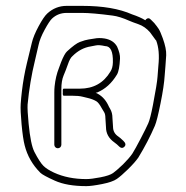

<svg xmlns="http://www.w3.org/2000/svg" viewBox="-20 -646 635 654"><path d="M475 -577C463.2 -584.3 448.2 -590.9 430 -597C386.5 -616.3 329.8 -626 260 -626H207C181.9 -626 159.9 -617.3 141 -600C133 -592.7 123.2 -578.2 111.5 -556.5C99.8 -534.8 92.2 -516.2 88.5 -500.5C84.8 -484.8 79.2 -461.6 71.6 -430.7C64.1 -399.8 58.4 -367.7 54.5 -334.5C52.8 -320.2 51.5 -306 50.5 -292C49.5 -278 50.5 -254.8 53.5 -222.5C56.5 -190.2 60 -166.3 64 -151C72.9 -115.4 90.7 -84.3 117.5 -57.5C123.2 -51.8 139.7 -42.8 167 -30.5C194.3 -18.2 230 -12 274 -12C286 -12 303.8 -14.3 327.5 -19C351.2 -23.7 368 -29.5 378 -36.5C388 -43.5 400.7 -54.5 416 -69.5C431.3 -84.5 443 -97.7 451 -109C473.3 -145.5 492.1 -181.7 507.5 -217.5C512.5 -229.2 519 -254.8 526.9 -294.4C534.9 -333.9 539.6 -365.6 541 -389.5C541.7 -400.5 542.5 -410.8 543.5 -420.5C544.5 -430.2 545.3 -442.6 546.1 -457.8C546.8 -473 542.9 -492.3 534.5 -515.5C528.8 -531.2 524.2 -541.8 520.5 -547.5C516.8 -553.2 511.7 -560 505 -568L494 -579C488.7 -585 483 -585.3 477 -580C477 -579.3 476.3 -578.3 475 -577ZM519.5 -422.5C518.5 -412.8 517.5 -400.3 516.6 -384.9C515.6 -369.4 510.4 -337.3 501 -288.5C495 -257.5 489.7 -236.7 485 -226C480.3 -215.3 471.8 -198.2 459.5 -174.5C447.2 -150.8 437.7 -133.7 431 -123C423.7 -112.3 413 -100 399 -86C384.3 -72 373 -62.2 365 -56.5C357 -50.8 342.7 -46 322 -42C301.3 -38 285.3 -36 274 -36C232.7 -36 196 -43.3 164 -58C148 -65.3 135.9 -73.1 127.7 -81.3C119.5 -89.5 109.3 -105.2 97.2 -128.6C88.7 -145 82.1 -177 77.5 -224.5C74.5 -255.5 73.3 -277.3 74 -290C79 -342.1 87.3 -392 99 -439.5C104.3 -461.2 108.5 -479.2 111.5 -493.5C114.5 -507.8 121.3 -524.8 132 -544.5C142.7 -564.2 151 -576.8 157 -582.5C170.8 -595.5 187.4 -602 207 -602H260C282.5 -602 317.1 -599 363.8 -592.9C379.7 -590.9 398.8 -584.9 421 -575C427 -572.3 437.3 -568.5 451.8 -563.4C466.4 -558.3 479.5 -549.2 491 -536L510 -510L512 -508C520.6 -485.5 523.1 -457 519.5 -422.5ZM341 -213C341 -191.7 350.5 -174.4 369.5 -161C375.2 -157 381 -152 387 -146C393 -140.7 398.7 -140.8 404 -146.5C409.3 -152.2 408 -158.8 400.2 -166.3C392.3 -173.9 386.5 -178.8 383 -181C371 -189 365 -200 365 -214L363 -244C363 -256.3 360.3 -266.8 355 -275.5C352.3 -279.8 350 -284.3 348 -289C338.2 -308.5 324.2 -322.2 306 -330C308 -330.7 309.7 -331 311 -331C338.5 -342.4 360.9 -362.8 378.5 -392.2C384.1 -401.6 387.5 -419.8 388.8 -446.7C389.3 -457.8 386 -471.2 379 -487C370.6 -502.3 356.2 -511.6 335.7 -515C323.6 -516.9 311.8 -516.8 300.5 -514.5C295.5 -513.5 289.3 -512.5 282 -511.6C274.7 -510.6 264.7 -507.8 252 -503C242 -499.3 227.4 -488.6 208.3 -471C202.5 -465.7 195.7 -453.4 188 -434L181 -415C173.3 -395.7 168.3 -374.7 166 -352C165.3 -345.3 165 -338.3 165 -331V-153C165 -149.7 166.2 -146.8 168.5 -144.5C170.8 -142.2 173.7 -141 177 -141C180.3 -141 183.2 -142.2 185.5 -144.5C187.8 -146.8 189 -149.7 189 -153V-343C189 -361.2 191.5 -376.4 196.5 -388.5C198.8 -394.2 201.3 -400.3 204 -407L211 -426C215.9 -440.7 221.2 -450.4 227 -455C245.4 -473.4 266.2 -484.4 289.5 -488C293.8 -488.7 299.5 -489.8 306.6 -491.3C313.6 -492.9 324.1 -492.1 338 -489C356.6 -489 365.4 -470.5 364.5 -433.5C364.2 -420.5 361.3 -410 356 -402C332.8 -363.3 298.1 -344 252 -344H197C194.3 -344 193.3 -340 194 -332C193.3 -324 194.3 -320 197 -320H224C240.4 -320 252.9 -318.8 261.5 -316.5C265.2 -315.5 270 -314.3 276 -313C289.1 -310.1 299.9 -306.1 308.3 -301C313.8 -297.6 319.9 -289.8 326.5 -277.5C328.8 -273.2 331.5 -268.7 334.5 -264.2C337.5 -259.6 339 -252.9 339 -244Z"/></svg>

Font: Proton
Style: SeBd
Weight: 500
Version: Version 1.017